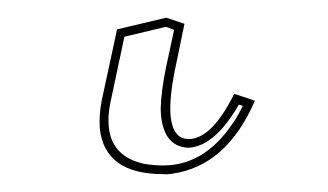

<svg xmlns="http://www.w3.org/2000/svg" viewBox="-20 41 371 217"><path d="M112.3 74.2 168 61 188.5 67.9 177.7 120.1Q162.1 197.3 192.9 198.2Q217.3 198.2 240.7 154.8Q243.2 150.4 244.6 147L268.1 154.8Q236.3 228.5 174.8 237.3Q169.4 238.3 164.6 237.8Q98.1 237.8 92.8 186Q91.8 171.9 94.7 155.8ZM120.6 82.5 104.5 158.2Q93.8 215.3 142.6 226.1Q153.3 228 164.6 228Q214.4 228 247.6 173.3Q251.5 167 254.4 160.6L250 159.2Q222.7 206.5 192.9 208Q162.6 206.5 161.6 164.1Q162.1 144.5 167.5 117.7L176.8 74.7L167.5 71.3Z"/></svg>

Font: Linux Biolinum Outline O
Style: Italic
Weight: 400
Italic angle: -12°
Designer: Philipp H. Poll
Foundry: Philipp H. Poll
Version: Version 0.6.2